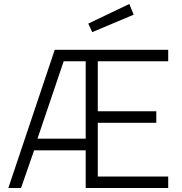

<svg xmlns="http://www.w3.org/2000/svg" viewBox="-20 -948 917 968"><path d="M412 0V-190H152L86 0H22L256 -697H828V-639H473V-387H768V-329H473V-58H828V0ZM412 -249V-639H301L169 -249ZM425 -829 632 -928 654 -874 445 -786Z"/></svg>

Font: Titillium Web[RUS by Daymarius]
Style: Regular
Weight: 300
Designer: Cyrillization by Daymarius
Foundry: Cyrillization by Daymarius
Version: Version 1.002 September 12, 2018